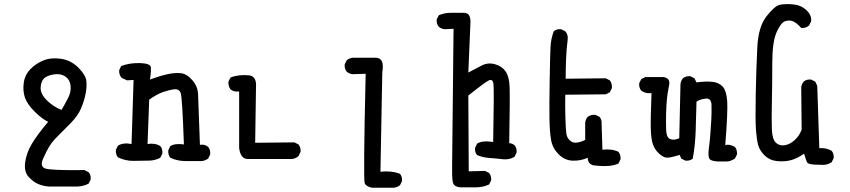

<svg xmlns="http://www.w3.org/2000/svg" viewBox="-20 -760 4040 913"><path d="M212.9 127Q185.5 125 162.1 115.2Q138.7 105.5 116.2 81.1Q93.8 56.6 99.6 12.2Q105.5 -32.2 130.9 -75.2Q156.2 -118.2 209 -180.7Q178.7 -195.3 144 -230Q109.4 -264.6 98.6 -295.9Q87.9 -327.1 92.8 -365.2Q97.7 -403.3 124 -430.7Q150.4 -458 186.5 -472.7Q222.7 -487.3 270 -480.5Q317.4 -473.6 352.5 -438.5Q387.7 -403.3 390.6 -375Q393.6 -346.7 386.7 -312.5Q379.9 -278.3 365.2 -244.1Q350.6 -210 317.9 -176.3Q285.2 -142.6 256.8 -114.7Q228.5 -86.9 214.8 -64.5Q201.2 -42 185.1 -5.9Q168.9 30.3 193.4 40.5Q217.8 50.8 381.8 48.8L401.4 58.6Q413.1 72.3 411.1 93.8L401.4 113.3Q372.1 128.9 333 127ZM272.5 -237.3Q290 -266.6 304.7 -295.9Q319.3 -325.2 315.4 -354Q311.5 -382.8 289.6 -397Q267.6 -411.1 236.3 -406.2Q205.1 -401.4 189.9 -387.7Q174.8 -374 173.3 -343.8Q171.9 -313.5 203.1 -282.7Q234.4 -252 272.5 -237.3Z M862.3 5.9Q823.2 5.9 790 -9.8Q778.3 -23.4 780.3 -45.9L790 -65.4Q811.5 -79.1 854.5 -73.2Q846.7 -295.9 839.4 -316.9Q832 -337.9 809.1 -335.4Q786.1 -333 755.4 -322.3Q724.6 -311.5 689.5 -286.1L681.6 -75.2Q716.8 -81.1 742.2 -65.4Q753.9 -51.8 752 -29.3L742.2 -9.8Q716.8 3.9 685.5 3.9Q654.3 3.9 616.2 4.9Q578.1 5.9 541 -11.7Q529.3 -25.4 531.2 -47.9L541 -67.4Q566.4 -83 605.5 -75.2L615.2 -379.9L584 -377.9L558.6 -389.6Q544.9 -405.3 546.9 -426.8L556.6 -446.3Q599.6 -461.9 647.5 -460Q695.3 -458 697.3 -440.4Q699.2 -422.9 693.4 -381.8Q734.4 -397.5 772 -406.2Q809.6 -415 838.9 -412.1Q868.2 -409.2 894.5 -378.9Q920.9 -348.6 921.9 -310.5Q922.9 -272.5 930.7 -71.3Q954.1 -75.2 969.7 -61.5Q981.4 -47.9 979.5 -25.4L969.7 -5.9Q956.1 3.9 940.4 5.9Z M1158.2 -3.9Q1124 -3.9 1117.2 -55.7V-325.2Q1093.8 -321.3 1076.2 -335Q1064.5 -350.6 1066.4 -372.1L1076.2 -391.6Q1117.2 -407.2 1168 -401.4Q1201.2 -394.5 1197.3 -344.7L1193.4 -81.1L1379.9 -83L1399.4 -73.2Q1411.1 -59.6 1409.2 -38.1L1399.4 -17.6Q1385.7 -5.9 1368.2 -3.9Z M1750 132.8Q1721.7 127.9 1714.4 111.8Q1707 95.7 1718.8 -409.2L1656.2 -407.2Q1640.6 -409.2 1628.9 -418.9Q1617.2 -432.6 1619.1 -454.1L1628.9 -473.6Q1640.6 -483.4 1656.2 -485.4H1767.6Q1809.6 -484.4 1797.9 -417L1789.1 56.6Q1840.8 50.8 1881.8 66.4Q1893.6 80.1 1891.6 101.6L1881.8 121.1Q1868.2 130.9 1852.5 132.8Z M2173.8 130.9Q2136.7 129.9 2132.8 104Q2128.9 78.1 2129.9 30.3Q2130.9 -17.6 2136.7 -623L2093.8 -621.1Q2078.1 -623 2066.4 -632.8Q2054.7 -646.5 2056.6 -668L2066.4 -687.5Q2093.8 -699.2 2125 -699.2Q2156.2 -699.2 2187.5 -699.2Q2220.7 -698.2 2216.8 -646.5L2207 -415Q2240.2 -432.6 2270 -448.2Q2299.8 -463.9 2333.5 -454.6Q2367.2 -445.3 2384.3 -420.4Q2401.4 -395.5 2403.3 -347.2Q2405.3 -298.8 2401.4 -79.1Q2415 -79.1 2426.8 -69.3Q2438.5 -55.7 2436.5 -34.2L2426.8 -14.6Q2401.4 1 2370.1 -2.9Q2338.9 -6.8 2307.6 -8.8Q2276.4 -10.7 2249 -22.5Q2236.3 -36.1 2239.3 -57.6L2249 -77.1Q2272.5 -92.8 2325.2 -85Q2330.1 -341.8 2326.2 -363.3Q2322.3 -384.8 2306.2 -378.4Q2290 -372.1 2207 -305.7L2209 54.7L2286.1 52.7L2305.7 62.5Q2317.4 76.2 2315.4 97.7L2305.7 117.2Q2276.4 130.9 2241.7 130.9Q2207 130.9 2173.8 130.9Z M2812.5 27.3Q2776.4 26.4 2774.4 -9.8Q2739.3 5.9 2701.7 3.9Q2664.1 2 2635.7 -26.9Q2607.4 -55.7 2600.6 -93.8Q2593.8 -131.8 2592.8 -195.3Q2591.8 -258.8 2593.8 -376Q2595.7 -493.2 2597.7 -534.7Q2599.6 -576.2 2613.3 -611.3Q2627 -623 2648.4 -621.1L2668 -611.3Q2681.6 -595.7 2679.7 -574.2Q2673.8 -529.3 2671.9 -481.9Q2669.9 -434.6 2669.9 -385.7L2860.4 -387.7L2879.9 -377.9Q2891.6 -362.3 2889.6 -340.8L2879.9 -321.3L2860.4 -311.5L2668 -309.6Q2667 -253.9 2668.5 -202.6Q2669.9 -151.4 2672.9 -126Q2675.8 -100.6 2696.8 -86.9Q2717.8 -73.2 2762.7 -94.7V-176.8Q2764.6 -192.4 2774.4 -204.1Q2790 -215.8 2811.5 -213.9L2831.1 -204.1Q2842.8 -190.4 2840.8 -168.9L2844.7 -47.9Q2887.7 -53.7 2920.9 -38.1Q2932.6 -23.4 2930.7 -2L2920.9 17.6Q2883.8 35.2 2812.5 27.3Z M3391.6 7.8Q3356.4 5.9 3351.6 -8.8Q3346.7 -23.4 3350.6 -52.2Q3354.5 -81.1 3357.4 -116.2Q3360.4 -151.4 3362.3 -189.5Q3364.3 -227.5 3363.3 -261.2Q3362.3 -294.9 3334 -291Q3305.7 -287.1 3292 -276.4Q3290 -208 3288.1 -139.6Q3286.1 -71.3 3274.4 -5.9Q3260.7 5.9 3239.3 3.9L3219.7 -5.9L3211.9 -23.4Q3162.1 -7.8 3146.5 -10.7Q3130.9 -13.7 3112.3 -31.2Q3093.8 -48.8 3085 -72.8Q3076.2 -96.7 3074.7 -146Q3073.2 -195.3 3078.1 -317.4Q3050.8 -313.5 3029.3 -329.1Q3017.6 -342.8 3019.5 -364.3L3029.3 -383.8L3048.8 -393.6H3134.8Q3168.9 -388.7 3161.6 -354Q3154.3 -319.3 3151.4 -289.1Q3148.4 -258.8 3147.5 -222.2Q3146.5 -185.5 3147.5 -145.5Q3148.4 -105.5 3167 -98.6Q3185.5 -91.8 3210 -102.5L3215.8 -360.4Q3217.8 -376 3227.5 -387.7Q3241.2 -399.4 3262.7 -397.5L3282.2 -387.7L3292 -368.2Q3335 -374 3366.2 -371.1Q3397.5 -368.2 3416 -348.6Q3434.6 -329.1 3438 -279.3Q3441.4 -229.5 3428.7 -69.3Q3445.3 -77.1 3474.6 -61.5Q3486.3 -46.9 3484.4 -25.4L3474.6 -5.9Q3453.1 7.8 3436 7.8Q3418.9 7.8 3391.6 7.8Z M3879.9 23.4Q3823.2 24.4 3817.4 11.2Q3811.5 -2 3803.7 -29.3Q3770.5 -5.9 3739.7 2Q3709 9.8 3673.8 5.9Q3638.7 2 3615.2 -21.5Q3591.8 -44.9 3585 -70.8Q3578.1 -96.7 3574.7 -143.1Q3571.3 -189.5 3573.7 -313Q3576.2 -436.5 3581.1 -534.7Q3585.9 -632.8 3625 -682.6Q3664.1 -732.4 3688.5 -737.3Q3712.9 -742.2 3750.5 -739.3Q3788.1 -736.3 3814.5 -711.9Q3840.8 -687.5 3836.9 -658.2L3827.1 -638.7Q3811.5 -625 3790 -627Q3770.5 -649.4 3753.4 -657.7Q3736.3 -666 3714.8 -659.7Q3693.4 -653.3 3672.9 -606.9Q3652.3 -560.5 3652.3 -459.5Q3652.3 -358.4 3650.4 -273.9Q3648.4 -189.5 3650.4 -144Q3652.3 -98.6 3668.9 -82Q3685.5 -65.4 3710.9 -69.3Q3736.3 -73.2 3758.8 -93.8Q3781.2 -114.3 3792 -143.6L3790 -344.7Q3792 -360.4 3801.8 -372.1Q3815.4 -383.8 3836.9 -381.8L3856.4 -372.1L3866.2 -352.5L3876 -55.7Q3909.2 -57.6 3934.6 -43Q3946.3 -29.3 3944.3 -7.8L3934.6 11.7Q3911.1 27.3 3879.9 23.4Z"/></svg>

Font: NaikaiFont
Style: Regular
Weight: 400
Version: Version 1.67